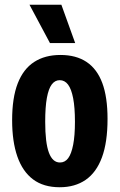

<svg xmlns="http://www.w3.org/2000/svg" viewBox="-20 -773 504 807"><path d="M231 14Q163 14 119 -19Q75 -52 53 -115Q31 -178 31 -268Q31 -362 54.5 -422.5Q78 -483 123.5 -512.5Q169 -542 234 -542Q300 -542 344 -512.5Q388 -483 410 -424Q432 -365 432 -273Q432 -175 408.5 -111.5Q385 -48 340 -17Q295 14 231 14ZM232 -90Q253 -90 266.5 -108Q280 -126 287.5 -164.5Q295 -203 295 -261Q295 -321 287.5 -360Q280 -399 266 -417.5Q252 -436 231 -436Q211 -436 197.5 -418Q184 -400 177 -361.5Q170 -323 170 -261Q170 -173 185.5 -131.5Q201 -90 232 -90ZM190 -592 104 -753H238L296 -592Z"/></svg>

Font: Bricolage Grotesque Condensed
Style: Bold
Weight: 700
Width: 3
Designer: Mathieu Triay
Foundry: Atelier Triay
Version: Version 1.001;gftools[0.9.33.dev8+g029e19f]